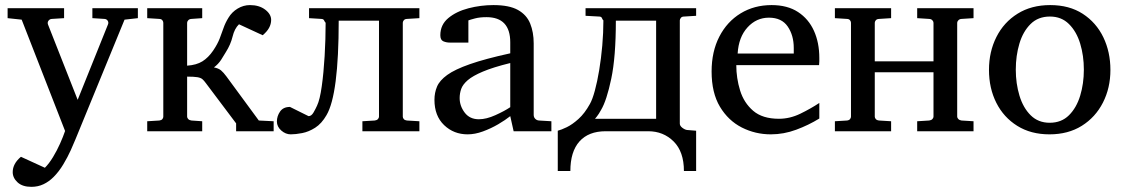

<svg xmlns="http://www.w3.org/2000/svg" viewBox="-20 -514 4403 752"><path d="M520 -442.9 467.8 -437 275.9 30.8Q269.5 46.9 257.3 74Q245.1 101.1 228 129.6Q210.9 158.2 189.9 179.2Q171.9 197.3 150.4 207.5Q128.9 217.8 103 217.8Q67.9 217.8 48.8 200.2Q29.8 182.6 29.8 160.2Q29.8 127 62 100.1L155.8 143.1Q172.4 126.5 187.7 101.1Q203.1 75.7 215.3 48.3Q227.5 21 234.9 -1L64.9 -437L9.8 -442.9V-481.9H231V-442.9L183.1 -439.9Q174.8 -439.5 169.9 -432.9Q165 -426.3 168 -418L284.2 -123L402.8 -418Q406.2 -425.8 401.9 -432.6Q397.5 -439.5 389.2 -439.9L341.8 -442.9V-481.9H520Z M1051.8 0H904.8V-30.8L786.6 -188Q779.3 -198.2 772.7 -203.9Q766.1 -209.5 752.9 -211.7Q739.7 -213.9 712.9 -213.9V-57.1Q712.9 -52.2 717.3 -47.6Q721.7 -43 730 -42L772 -39.1V0H556.6V-39.1L604 -42Q612.3 -43 616 -47.6Q619.6 -52.2 619.6 -57.1V-424.8Q619.6 -429.7 616 -434.6Q612.3 -439.5 604 -439.9L556.6 -442.9V-481.9H772V-442.9L730 -439.9Q721.7 -439.5 717.3 -434.6Q712.9 -429.7 712.9 -424.8V-256.8Q749.5 -259.3 772.7 -273.7Q795.9 -288.1 814.9 -315.9Q832 -341.3 840.3 -362.8Q848.6 -384.3 855.5 -404.3Q862.3 -424.3 875 -444.8Q888.2 -466.8 910.9 -480.5Q933.6 -494.1 959 -494.1Q995.1 -494.1 1018.6 -476.3Q1042 -458.5 1042 -436Q1042 -403.3 1008.8 -376L916 -418.9Q898.4 -401.9 890.9 -370.6Q883.3 -339.4 864.7 -310.1Q857.4 -297.4 846.2 -280Q835 -262.7 817.9 -250Q835.9 -246.6 845.7 -238.3Q855.5 -230 866.7 -214.8L993.7 -42L1051.8 -39.1Z M1622.6 0H1399.4V-39.1L1447.8 -42Q1456.1 -43 1460.2 -47.6Q1464.4 -52.2 1464.4 -57.1V-433.1H1306.6Q1306.6 -144 1258.8 -63Q1239.7 -29.8 1214.4 -13.7Q1189 2.4 1163.3 7.3Q1137.7 12.2 1118.7 12.2Q1098.6 12.2 1081.5 -2.9Q1064.5 -18.1 1064.5 -38.1Q1064.5 -59.1 1076.9 -77.1Q1089.4 -95.2 1115.7 -95.2L1188.5 -59.1Q1199.7 -59.1 1208 -73.5Q1216.3 -87.9 1221.7 -100.1Q1232.9 -123.5 1240.2 -176Q1247.6 -228.5 1251.5 -294.4Q1255.4 -360.4 1255.4 -424.8Q1252 -428.2 1249.5 -433.8Q1247.1 -439.5 1238.8 -439.9L1190.4 -442.9V-481.9H1622.6V-442.9L1573.7 -439.9Q1565.4 -439.5 1561.5 -434.6Q1557.6 -429.7 1557.6 -424.8V-57.1Q1557.6 -52.2 1561.5 -47.6Q1565.4 -43 1573.7 -42L1622.6 -39.1Z M2139.6 0H1991.7L1978.5 -59.1Q1959.5 -43.9 1931.2 -27.3Q1902.8 -10.7 1871.6 0.7Q1840.3 12.2 1811.5 12.2Q1757.3 12.2 1719.5 -23.9Q1681.6 -60.1 1681.6 -123Q1681.6 -150.9 1691.7 -174.8Q1701.7 -198.7 1731.7 -220.5Q1761.7 -242.2 1821 -262.9Q1880.4 -283.7 1978.5 -305.2Q1978.5 -308.6 1978.5 -322Q1978.5 -335.4 1978.5 -348.1Q1978.5 -446.8 1885.3 -446.8Q1859.4 -446.8 1840.6 -441.9Q1821.8 -437 1814.5 -434.1V-347.2H1741.7Q1728 -347.2 1716.3 -352.3Q1704.6 -357.4 1704.6 -376Q1704.6 -417 1735.8 -443.1Q1767.1 -469.2 1815.2 -481.7Q1863.3 -494.1 1912.6 -494.1Q1974.6 -494.1 2008.8 -474.9Q2043 -455.6 2056.6 -421.6Q2070.3 -387.7 2070.3 -344.2V-64Q2070.3 -54.7 2076.4 -48.6Q2082.5 -42.5 2091.3 -42L2139.6 -39.1ZM1978.5 -94.2V-267.1Q1911.1 -250.5 1871.3 -233.6Q1831.5 -216.8 1812 -200Q1792.5 -183.1 1786.4 -165.8Q1780.3 -148.4 1780.3 -129.9Q1780.3 -99.1 1800 -73Q1819.8 -46.9 1855.5 -46.9Q1884.8 -46.9 1920.4 -63Q1956.1 -79.1 1978.5 -94.2Z M2164.6 155.8V-2Q2178.2 -5.4 2200 -15.9Q2221.7 -26.4 2245.8 -48.1Q2270 -69.8 2290.5 -106.9Q2300.3 -124 2309.8 -158.9Q2319.3 -193.8 2326.9 -239.5Q2334.5 -285.2 2338.9 -335.4Q2343.3 -385.7 2343.3 -434.1Q2339.8 -437 2337.6 -443.1Q2335.4 -449.2 2326.2 -449.2L2273.4 -452.1V-481.9H2706.5V-452.1L2659.7 -449.2Q2650.4 -449.2 2646.5 -443.8Q2642.6 -438.5 2642.6 -434.1V-29.8Q2642.6 -21 2652.6 -13.4Q2662.6 -5.9 2670.9 -4.9L2706.5 -2V155.8H2658.7Q2658.7 80.1 2618.4 40Q2578.1 0 2518.6 0H2352.5Q2285.2 0 2249.5 40Q2213.9 80.1 2213.9 155.8ZM2310.5 -48.8H2549.8V-433.1H2392.1Q2392.1 -290.5 2374 -205.3Q2356 -120.1 2334.5 -84Q2325.2 -66.9 2317.9 -57.9Q2310.5 -48.8 2310.5 -48.8Z M2999 12.2Q2938.5 12.2 2885.5 -14.6Q2832.5 -41.5 2799.8 -95.9Q2767.1 -150.4 2767.1 -233.9Q2767.1 -312 2797.4 -370.6Q2827.6 -429.2 2880.9 -461.7Q2934.1 -494.1 3002 -494.1Q3064 -494.1 3105.5 -467Q3147 -439.9 3168 -393.3Q3189 -346.7 3189 -287.1Q3189 -281.7 3189 -273.7Q3189 -265.6 3188 -258.8H2863.8Q2863.8 -208 2878.7 -159.7Q2893.6 -111.3 2929.9 -80.1Q2966.3 -48.8 3030.8 -48.8Q3073.7 -48.8 3114.5 -68.6Q3155.3 -88.4 3189 -110.8V-49.8Q3147 -23.9 3098.4 -5.9Q3049.8 12.2 2999 12.2ZM2869.1 -304.2H3088.9V-326.2Q3088.9 -375.5 3065.2 -410.2Q3041.5 -444.8 2991.7 -444.8Q2942.4 -444.8 2907.7 -406.7Q2873 -368.7 2869.1 -304.2Z M3793 0H3572.3V-39.1L3619.1 -42Q3627.4 -43 3631.8 -47.6Q3636.2 -52.2 3636.2 -57.1V-231H3406.2V-57.1Q3406.2 -52.2 3410.2 -47.6Q3414.1 -43 3423.3 -42L3470.2 -39.1V0H3250V-39.1L3297.4 -42Q3305.7 -43 3309.3 -47.6Q3313 -52.2 3313 -57.1V-424.8Q3313 -429.7 3309.3 -434.6Q3305.7 -439.5 3297.4 -439.9L3250 -442.9V-481.9H3470.2V-442.9L3423.3 -439.9Q3414.1 -439.5 3410.2 -434.6Q3406.2 -429.7 3406.2 -424.8V-273.9H3636.2V-424.8Q3636.2 -429.7 3631.8 -434.6Q3627.4 -439.5 3619.1 -439.9L3572.3 -442.9V-481.9H3793V-442.9L3746.1 -439.9Q3738.3 -439.5 3733.6 -434.6Q3729 -429.7 3729 -424.8V-57.1Q3729 -52.2 3733.6 -47.6Q3738.3 -43 3746.1 -42L3793 -39.1Z M4329.1 -240.2Q4329.1 -169.4 4299.8 -112.1Q4270.5 -54.7 4217 -21.2Q4163.6 12.2 4090.3 12.2Q4017.6 12.2 3964.4 -21Q3911.1 -54.2 3882.3 -111.3Q3853.5 -168.5 3853.5 -240.2Q3853.5 -311.5 3882.6 -369.1Q3911.6 -426.8 3965.6 -460.4Q4019.5 -494.1 4093.3 -494.1Q4168 -494.1 4220.7 -460Q4273.4 -425.8 4301.3 -368.2Q4329.1 -310.5 4329.1 -240.2ZM4225.1 -241.2Q4225.1 -295.9 4210.7 -343.3Q4196.3 -390.6 4166.7 -419.9Q4137.2 -449.2 4092.3 -449.2Q4045.9 -449.2 4016.4 -419.9Q3986.8 -390.6 3972.7 -343.3Q3958.5 -295.9 3958.5 -241.2Q3958.5 -187 3972.9 -139.4Q3987.3 -91.8 4016.8 -62.5Q4046.4 -33.2 4091.3 -33.2Q4137.2 -33.2 4166.7 -62.5Q4196.3 -91.8 4210.7 -139.2Q4225.1 -186.5 4225.1 -241.2Z"/></svg>

Font: Charis
Style: Regular
Weight: 400
Designer: Walt Agee, Miriam Martin, Annie Olsen, Victor Gaultney, Lorna Priest, Alan Ward, Bob Hallissy, Martin Hosken, Sharon Cor
Foundry: SIL Global
Version: Version 7.000